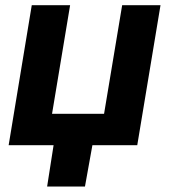

<svg xmlns="http://www.w3.org/2000/svg" viewBox="-20 -549 639 726"><path d="M12.7 0 100.1 -529.3H245.1L176.8 -118.7H373.5L441.9 -529.3H586.9L499 0ZM158.2 156.2 187.5 -31.2H335L301.3 156.2Z"/></svg>

Font: Inter 24pt
Style: Bold Italic
Weight: 700
Italic angle: -9.3988°
Version: Version 4.001;git-66647c0bb